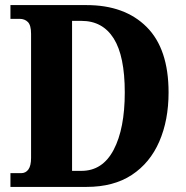

<svg xmlns="http://www.w3.org/2000/svg" viewBox="-20 -734 729 754"><path d="M21 0V-54H63Q81 -54 91.5 -68.5Q102 -83 102 -114V-601Q102 -635 89.5 -647.5Q77 -660 57 -660H21V-714H320Q470 -714 556 -628Q642 -542 642 -371Q642 -262 605.5 -178Q569 -94 497.5 -47Q426 0 320 0ZM300 -63Q383 -63 426.5 -146Q470 -229 470 -371Q470 -514 426.5 -583Q383 -652 300 -652H263V-63Z"/></svg>

Font: Noto Serif Tamil Condensed ExtraBold
Style: Regular
Weight: 800
Width: 3
Designer: Indian Type Foundry, Tom Grace, and the Monotype Design Team
Foundry: Monotype Imaging Inc.
Version: Version 2.004; ttfautohint (v1.8.4.7-5d5b)